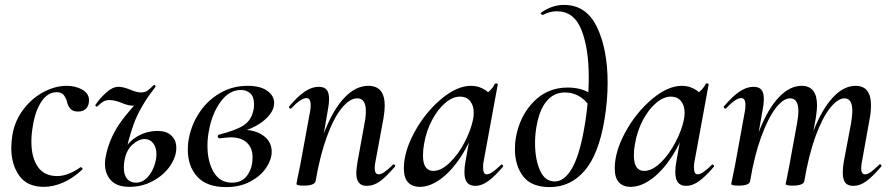

<svg xmlns="http://www.w3.org/2000/svg" viewBox="-20 -749 3633 783"><path d="M26 -146Q26 -170 31 -202Q42 -260 77 -305Q112 -350 159 -374.5Q206 -399 252 -399Q288 -399 315.5 -383.5Q343 -368 343 -340Q343 -319 331.5 -306.5Q320 -294 298 -294Q278 -294 267.5 -305Q257 -316 253 -335Q248 -352 239 -362.5Q230 -373 211 -373Q175 -373 149.5 -335.5Q124 -298 114 -236Q108 -202 108 -171Q108 -107 134 -69Q160 -31 213 -31Q237 -31 262.5 -41.5Q288 -52 308 -67H309Q312 -67 315 -64Q318 -61 316 -58Q278 -22 237.5 -4.5Q197 13 159 13Q91 13 58.5 -32.5Q26 -78 26 -146Z M408 -81Q408 -95 411 -110Q425 -182 466.5 -243Q508 -304 607 -402L614 -395Q551 -314 525.5 -243.5Q500 -173 488 -97Q485 -81 485 -66Q485 -36 498 -20Q511 -4 535 -4Q559 -4 578 -22.5Q597 -41 607.5 -68.5Q618 -96 618 -120Q618 -148 604.5 -165Q591 -182 570 -182Q546 -182 521 -160Q496 -138 488 -97L474 -98Q483 -152 526 -183.5Q569 -215 624 -215Q658 -215 678.5 -196.5Q699 -178 699 -146Q699 -109 673.5 -72Q648 -35 604 -11Q560 13 508 13Q457 13 432.5 -13.5Q408 -40 408 -81ZM375 -314Q373 -314 370.5 -316.5Q368 -319 369 -321Q386 -347 412.5 -371Q439 -395 463 -395Q482 -395 512 -383Q538 -372 554 -372Q571 -372 581 -379Q591 -386 607 -402Q607 -403 609 -403Q611 -403 613 -400Q615 -397 614 -395Q586 -355 564 -336.5Q542 -318 522 -318Q503 -318 477 -329Q449 -341 425 -341Q411 -341 400 -334Q389 -327 376 -314Z M746 -138Q746 -167 751 -188Q762 -244 794.5 -292Q827 -340 877.5 -369.5Q928 -399 990 -399Q1041 -399 1069.5 -379Q1098 -359 1098 -329Q1098 -293 1057.5 -258.5Q1017 -224 951 -209L966 -220Q1021 -220 1054.5 -195.5Q1088 -171 1088 -130Q1088 -99 1066 -65.5Q1044 -32 1001.5 -9Q959 14 902 14Q823 14 784.5 -28.5Q746 -71 746 -138ZM1010 -107Q1010 -146 986.5 -167.5Q963 -189 920 -189Q911 -189 877 -185H876Q872 -185 870 -187.5Q868 -190 868 -193Q868 -199 874 -200Q948 -219 978 -241Q1008 -263 1015 -307Q1016 -313 1016 -324Q1016 -354 1001 -368Q986 -382 962 -382Q915 -382 880 -334.5Q845 -287 832 -216Q826 -185 826 -155Q826 -90 851.5 -47Q877 -4 926 -4Q967 -4 988.5 -34Q1010 -64 1010 -107Z M1433 -43Q1433 -59 1438 -89L1467 -248Q1472 -272 1472 -296Q1472 -348 1437 -348Q1406 -348 1373.5 -308Q1341 -268 1313 -191.5Q1285 -115 1267 -10L1251 -11Q1270 -128 1305 -216Q1340 -304 1385.5 -351.5Q1431 -399 1482 -399Q1549 -399 1549 -318Q1549 -299 1544 -267L1511 -89Q1508 -74 1508 -63Q1508 -38 1525 -38Q1543 -38 1582 -77Q1584 -79 1585 -79Q1588 -79 1590.5 -75.5Q1593 -72 1590 -69Q1556 -29 1530 -10Q1504 9 1476 9Q1454 9 1443.5 -4Q1433 -17 1433 -43ZM1189 1 1193 -21Q1203 -68 1204 -74L1245 -297Q1247 -306 1247 -321Q1247 -349 1230 -349Q1207 -349 1168 -307Q1167 -306 1165 -306Q1162 -306 1159.5 -309.5Q1157 -313 1160 -316Q1195 -357 1223.5 -376Q1252 -395 1280 -395Q1302 -395 1312 -383Q1322 -371 1322 -346Q1322 -326 1318 -306L1267 -10Q1262 8 1219 8Q1189 8 1189 1Z M1627 -62Q1627 -131 1670.5 -210.5Q1714 -290 1778.5 -344.5Q1843 -399 1901 -399Q1934 -399 1961 -380.5Q1988 -362 1991 -326L1937 -357Q1953 -359 1971 -373.5Q1989 -388 1998 -407Q2000 -409 2003 -409Q2006 -409 2008.5 -407.5Q2011 -406 2010 -405L1952 -89Q1950 -80 1950 -66Q1950 -38 1965 -38Q1984 -38 2023 -77Q2024 -78 2026 -78Q2029 -78 2031 -74.5Q2033 -71 2031 -69Q1998 -30 1971 -10.5Q1944 9 1919 9Q1896 9 1885 -4.5Q1874 -18 1874 -47Q1874 -68 1878 -89L1903 -229L1923 -246Q1898 -168 1859 -109Q1820 -50 1776.5 -18.5Q1733 13 1692 13Q1661 13 1644 -5.5Q1627 -24 1627 -62ZM1909 -261Q1912 -276 1912 -289Q1912 -319 1897 -337Q1882 -355 1856 -355Q1826 -355 1795.5 -329Q1765 -303 1741.5 -258.5Q1718 -214 1709 -160Q1705 -137 1705 -115Q1705 -52 1747 -52Q1779 -52 1813.5 -85Q1848 -118 1874 -167.5Q1900 -217 1909 -261Z M2080 -140Q2080 -168 2084 -189Q2100 -277 2156.5 -334.5Q2213 -392 2295 -392Q2358 -392 2401 -359L2381 -320Q2364 -345 2338.5 -358.5Q2313 -372 2284 -372Q2239 -372 2209.5 -337Q2180 -302 2168 -234Q2162 -201 2162 -165Q2162 -100 2182 -54.5Q2202 -9 2242 -9Q2281 -9 2311.5 -60.5Q2342 -112 2361 -218Q2381 -324 2381 -435Q2381 -552 2351 -627.5Q2321 -703 2251 -703Q2221 -703 2194 -688H2193Q2190 -688 2186.5 -692Q2183 -696 2186 -697Q2231 -729 2280 -729Q2371 -729 2414.5 -638.5Q2458 -548 2458 -411Q2458 -340 2445 -260Q2421 -118 2363.5 -52Q2306 14 2222 14Q2147 14 2113.5 -30Q2080 -74 2080 -140Z M2487 -62Q2487 -131 2530.5 -210.5Q2574 -290 2638.5 -344.5Q2703 -399 2761 -399Q2794 -399 2821 -380.5Q2848 -362 2851 -326L2797 -357Q2813 -359 2831 -373.5Q2849 -388 2858 -407Q2860 -409 2863 -409Q2866 -409 2868.5 -407.5Q2871 -406 2870 -405L2812 -89Q2810 -80 2810 -66Q2810 -38 2825 -38Q2844 -38 2883 -77Q2884 -78 2886 -78Q2889 -78 2891 -74.5Q2893 -71 2891 -69Q2858 -30 2831 -10.5Q2804 9 2779 9Q2756 9 2745 -4.5Q2734 -18 2734 -47Q2734 -68 2738 -89L2763 -229L2783 -246Q2758 -168 2719 -109Q2680 -50 2636.5 -18.5Q2593 13 2552 13Q2521 13 2504 -5.5Q2487 -24 2487 -62ZM2769 -261Q2772 -276 2772 -289Q2772 -319 2757 -337Q2742 -355 2716 -355Q2686 -355 2655.5 -329Q2625 -303 2601.5 -258.5Q2578 -214 2569 -160Q2565 -137 2565 -115Q2565 -52 2607 -52Q2639 -52 2673.5 -85Q2708 -118 2734 -167.5Q2760 -217 2769 -261Z M3417 -45Q3417 -66 3421 -89L3451 -248Q3456 -280 3456 -296Q3456 -348 3424 -348Q3397 -348 3365.5 -309Q3334 -270 3306 -193.5Q3278 -117 3260 -10L3245 -11Q3264 -130 3298.5 -217.5Q3333 -305 3377 -352Q3421 -399 3469 -399Q3532 -399 3532 -320Q3532 -292 3527 -267L3495 -89Q3492 -73 3492 -63Q3492 -38 3508 -38Q3518 -38 3532 -48Q3546 -58 3565 -77Q3567 -79 3569 -79Q3572 -79 3574 -75.5Q3576 -72 3573 -69Q3539 -29 3513 -10Q3487 9 3460 9Q3437 9 3427 -4Q3417 -17 3417 -45ZM2962 1 2967 -23 2977 -72 3018 -297Q3020 -306 3020 -321Q3020 -349 3003 -349Q2980 -349 2941 -307Q2940 -306 2938 -306Q2935 -306 2932.5 -309.5Q2930 -313 2933 -316Q2968 -357 2996.5 -376Q3025 -395 3053 -395Q3075 -395 3085 -383Q3095 -371 3095 -346Q3095 -326 3091 -306L3039 -10Q3036 8 2992 8Q2962 8 2962 1ZM3184 1 3189 -23Q3198 -68 3199 -74L3231 -249Q3236 -279 3236 -295Q3236 -348 3202 -348Q3174 -348 3143 -307.5Q3112 -267 3084 -190Q3056 -113 3039 -10L3023 -11Q3042 -128 3076.5 -216Q3111 -304 3155.5 -351.5Q3200 -399 3249 -399Q3312 -399 3312 -319Q3312 -300 3307 -268L3260 -10Q3259 -2 3247 3Q3235 8 3213 8Q3184 8 3184 1Z"/></svg>

Font: Cormorant Garamond SemiBold
Style: Italic
Weight: 600
Italic angle: -10°
Designer: Christian Thalmann (Catharsis Fonts)
Foundry: Catharsis Fonts
Version: Version 4.000